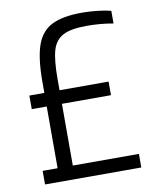

<svg xmlns="http://www.w3.org/2000/svg" viewBox="-80 -758 672 821"><g transform="rotate(-10 256.5 -348.0)"><path d="M49 -59H114V-327H49V-386H114V-431Q114 -535 133.5 -591.5Q153 -648 200 -672Q247 -696 333 -696Q365 -696 400 -692Q435 -688 457 -682V-627Q402 -637 342 -637Q272 -637 238 -618.5Q204 -600 192 -558Q180 -516 180 -433V-386H393V-327H180V-59H467V0H49Z"/></g></svg>

Font: Saira Semi Condensed Light
Style: Regular
Weight: 300
Width: 4
Designer: Hector Gatti with collaboration of the Omnibus-Type team
Foundry: Omnibus-Type
Version: Version 1.001; ttfautohint (v1.8)